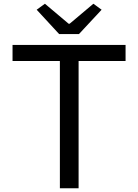

<svg xmlns="http://www.w3.org/2000/svg" viewBox="-20 -1006 740 1026"><path d="M176 -954 296 -824H402L523 -954L479 -986L352 -879H347L220 -986ZM300 -680V0H400V-680H651V-766H47V-680Z"/></svg>

Font: Kawkab Mono Light
Style: Bold
Weight: 400
Monospace: yes
Designer: Abdullah Arif
Foundry: Abdullah Arif
Version: Version 1.000;PS 000.500;hotconv 1.0.88;makeotf.lib2.5.64775